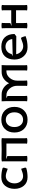

<svg xmlns="http://www.w3.org/2000/svg" viewBox="1254 -1700 450 2999"><g transform="rotate(-90 1479.5 -200.0)"><path d="M29.8 -200.2Q30.8 -290 79.1 -347.4Q127.4 -404.8 211.9 -404.8Q286.1 -404.8 349.6 -386.2Q361.3 -382.8 361.3 -369.6Q361.3 -364.3 358.4 -353.5L343.3 -304.7Q269 -335 229 -335Q178.7 -335 147.5 -296.9Q116.2 -258.8 115.2 -200.2Q115.2 -141.6 147 -103.3Q178.7 -64.9 229 -64.9Q269 -64.9 343.3 -95.2L358.4 -46.4Q361.3 -35.6 361.3 -30.3Q361.3 -17.1 349.6 -13.7Q286.1 4.9 211.9 4.9Q127.4 4.9 78.6 -53Q29.8 -110.8 29.8 -200.2Z M460 -58.1V-341.8Q460 -387.2 457 -396Q474.6 -401.9 501 -401.9Q533.2 -401.9 562.7 -400.9Q592.3 -399.9 622.1 -399.9H657.7Q688 -399.9 717.3 -400.9Q746.6 -401.9 778.8 -401.9Q808.1 -401.9 822.8 -397Q819.8 -388.2 819.8 -341.8V-58.1Q819.8 -12.7 822.8 -3.9Q805.2 2 778.8 2Q752.4 2 734.9 -3.9Q737.8 -12.7 737.8 -58.1V-325.2H561L498 -330.1L497.1 -328.1L542 -310.5V-58.1Q542 -11.7 544.9 -2.9Q530.3 2 501 2Q471.7 2 457 -2.9Q460 -11.7 460 -58.1Z M995.1 -200.2Q995.1 -139.2 1026.6 -102.1Q1058.1 -64.9 1109.9 -64.9Q1161.6 -64.9 1193.4 -102.3Q1225.1 -139.6 1225.1 -200.2Q1225.1 -260.7 1193.4 -297.9Q1161.6 -335 1109.9 -335Q1058.1 -335 1026.6 -297.9Q995.1 -260.7 995.1 -200.2ZM964.6 -51.5Q909.7 -107.9 909.7 -200.2Q909.7 -292.5 964.6 -348.6Q1019.5 -404.8 1109.9 -404.8Q1200.2 -404.8 1255.1 -348.6Q1310.1 -292.5 1310.1 -200.2Q1310.1 -107.9 1255.1 -51.5Q1200.2 4.9 1109.9 4.9Q1019.5 4.9 964.6 -51.5Z M1399.9 -58.1V-325.2L1397 -399.9H1504.9Q1562.5 -399.9 1608.9 -367.9Q1655.3 -335.9 1679.7 -283.2Q1704.1 -335.9 1750.7 -367.9Q1797.4 -399.9 1855 -399.9H1962.9Q1960 -345.2 1960 -325.2V-58.1Q1960 -11.7 1962.9 -2.9Q1948.2 2 1919.9 2Q1891.6 2 1877 -2.9Q1879.9 -11.7 1879.9 -58.1V-325.2H1864.7Q1807.1 -325.2 1763.4 -274.9Q1719.7 -224.6 1719.7 -157.2V-58.1Q1719.7 -11.7 1722.7 -2.9Q1708 2 1679.7 2Q1651.4 2 1636.7 -2.9Q1639.6 -11.7 1639.6 -58.1V-157.2Q1639.6 -224.6 1595.9 -274.9Q1552.2 -325.2 1494.6 -325.2H1444.8L1480 -308.6V-58.1Q1480 -11.7 1482.9 -2.9Q1468.3 2 1439.9 2Q1411.6 2 1397 -2.9Q1399.9 -11.7 1399.9 -58.1Z M2049.3 -200.2Q2050.3 -296.9 2101.8 -350.8Q2153.3 -404.8 2249.5 -404.8Q2345.2 -404.8 2396.5 -350.6Q2447.8 -296.4 2448.7 -200.2V-199.2L2412.6 -170.9L2132.3 -172.9Q2141.6 -125.5 2177.5 -94.2Q2213.4 -63 2258.3 -63Q2297.4 -63 2371.1 -94.2Q2377.9 -97.2 2382.3 -97.2Q2394 -97.2 2401.9 -71.8L2416 -26.4Q2337.9 4.9 2241.7 4.9Q2156.2 4.9 2102.8 -53.5Q2049.3 -111.8 2049.3 -200.2ZM2135.7 -245.1 2103 -227.1 2369.1 -233.9Q2364.7 -280.8 2331.3 -310.3Q2297.9 -339.8 2250 -339.8Q2209 -339.8 2176.8 -313.7Q2144.5 -287.6 2135.7 -245.1Z M2539.6 -58.1V-341.8Q2539.6 -388.2 2536.6 -397Q2551.3 -401.9 2579.6 -401.9Q2607.9 -401.9 2622.6 -397Q2619.6 -388.2 2619.6 -341.8V-264.6L2576.7 -247.1L2577.6 -245.1L2638.7 -250H2819.3V-341.8Q2819.3 -387.2 2816.4 -396Q2834 -401.9 2859.4 -401.9Q2884.8 -401.9 2902.3 -396Q2899.4 -387.2 2899.4 -341.8V-58.1Q2899.4 -11.7 2902.3 -2.9Q2887.7 2 2859.4 2Q2831.1 2 2816.4 -2.9Q2819.3 -11.7 2819.3 -58.1V-174.8H2619.6V-58.1Q2619.6 -12.7 2622.6 -3.9Q2605 2 2579.6 2Q2554.2 2 2536.6 -3.9Q2539.6 -12.7 2539.6 -58.1Z"/></g></svg>

Font: Nikodecs
Style: Medium
Weight: 500
Version: Version 0.29